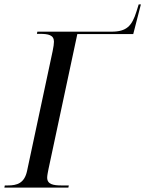

<svg xmlns="http://www.w3.org/2000/svg" viewBox="-41 -859 665 879"><path d="M-21 0H272L274 -10H241C203 -10 175 -15 175 -46C175 -55 178 -70 181 -85L313 -703H569L604 -839H594L584 -807C563 -740 539 -714 469 -714H130L128 -704H141C180 -704 206 -699 206 -668C206 -660 204 -643 200 -625L83 -77C71 -20 37 -10 -5 -10H-19Z"/></svg>

Font: Noto Serif Display SemiCondensed
Style: Italic
Weight: 400
Width: 4
Italic angle: -12°
Designer: Monotype Design Team
Foundry: Monotype Imaging Inc.
Version: Version 2.009